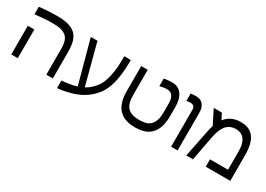

<svg xmlns="http://www.w3.org/2000/svg" viewBox="-3 -1361 2997 2161"><g transform="rotate(30 1495.5 -280.5)"><path d="M73.7 -619.1Q111.8 -624.5 178 -628.9Q244.1 -633.3 306.6 -633.3Q398.9 -633.3 458 -615.5Q517.1 -597.7 550.8 -562.5Q585.9 -526.4 599.9 -471.7Q613.8 -417 613.8 -341.3V0H529.3V-338.4Q529.3 -390.1 518.1 -428.7Q506.8 -467.3 481 -491.2Q454.6 -515.1 411.9 -526.4Q369.1 -537.6 304.7 -537.6Q243.2 -537.6 177 -531.5Q110.8 -525.4 78.6 -522.5H73.7ZM158.2 -372.6V0H73.7V-372.6Z M975.6 -92.3Q994.6 -103 1009.8 -113Q1024.9 -123 1040 -136.7Q1072.3 -164.6 1099.6 -201.4Q1127 -238.3 1146 -293.5Q1166 -352.5 1176 -424.6Q1186 -496.6 1186 -618.2H1270.5Q1270.5 -490.2 1256.6 -400.1Q1242.7 -310.1 1219.2 -250Q1195.8 -189 1164.6 -148.2Q1133.3 -107.4 1099.6 -77.6Q1028.8 -13.7 933.6 21.7Q838.4 57.1 709 71.8V-27.3Q766.1 -32.7 814.2 -40.5Q862.3 -48.3 901.9 -61L750.5 -618.2H836.9Z M1969.2 -295.9Q1969.2 -215.3 1950.7 -155.3Q1932.1 -95.2 1896 -57.6Q1858.9 -19 1808.1 -2Q1757.3 15.1 1687.5 15.1Q1543.9 15.1 1474.9 -62.5Q1405.8 -140.1 1405.8 -289.6V-618.2H1490.2V-290.5Q1490.2 -178.7 1536.6 -129.6Q1583 -80.6 1687.5 -80.6Q1731 -80.6 1768.8 -90.1Q1806.6 -99.6 1831.1 -123.5Q1857.4 -148.9 1871.1 -190.2Q1884.8 -231.4 1884.8 -300.8V-405.3Q1884.8 -447.3 1876.2 -473.4Q1867.7 -499.5 1853.5 -513.7Q1838.9 -528.3 1820.6 -533Q1802.2 -537.6 1784.2 -537.6Q1760.3 -537.6 1739.3 -533.9Q1718.3 -530.3 1699.7 -524.4H1695.3V-621.6Q1716.3 -627 1744.6 -630.1Q1772.9 -633.3 1802.2 -633.3Q1844.7 -633.3 1876.2 -616.7Q1907.7 -600.1 1928.2 -569.8Q1948.7 -540.5 1959 -500Q1969.2 -459.5 1969.2 -410.2Z M2235.4 0H2150.9V-478Q2150.9 -506.8 2137.2 -522.2Q2123.5 -537.6 2094.2 -537.6Q2085.9 -537.6 2071 -536.4Q2056.2 -535.2 2042 -532.7V-628.4Q2054.7 -630.4 2075.9 -631.8Q2097.2 -633.3 2112.3 -633.3Q2171.9 -633.3 2203.6 -594.5Q2235.4 -555.7 2235.4 -487.3Z M2493.2 -539.6Q2527.8 -585.4 2578.1 -609.4Q2628.4 -633.3 2690.9 -633.3Q2749.5 -633.3 2791 -616.7Q2832.5 -600.1 2861.8 -563Q2890.6 -526.9 2905.3 -469.5Q2919.9 -412.1 2919.9 -332V0H2601.1V-95.7H2835.4V-334.5Q2835.4 -390.1 2824 -429Q2812.5 -467.8 2792.5 -491.7Q2771.5 -516.1 2744.1 -526.9Q2716.8 -537.6 2683.6 -537.6Q2650.4 -537.6 2618.7 -525.6Q2586.9 -513.7 2559.1 -480.5Q2536.1 -452.6 2521 -412.8Q2505.9 -373 2496.1 -323.2L2435.1 0H2348.1L2421.4 -365.2Q2425.3 -385.3 2429.7 -401.4Q2434.1 -417.5 2439.9 -435.5L2348.1 -618.2H2454.1Z"/></g></svg>

Font: IranNastaliq
Style: Regular
Weight: 400
Designer: Hossein Zahedi
Version: Version 1.5